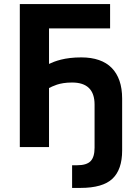

<svg xmlns="http://www.w3.org/2000/svg" viewBox="-20 -720 671 940"><path d="M77 0H220V-289Q226 -292 235.5 -296.5Q245 -301 258.5 -305.5Q272 -310 290.5 -313Q309 -316 333 -316Q388 -316 415.5 -289Q443 -262 443 -208V3Q443 49 423.5 69Q404 89 358 89H333V200H374Q483 200 530.5 155Q578 110 578 17V-237Q578 -287 565 -324.5Q552 -362 527 -387.5Q502 -413 464.5 -426Q427 -439 378 -439Q348 -439 323 -436Q298 -433 278.5 -428Q259 -423 244.5 -417.5Q230 -412 220 -407V-581H519V-700H77Z"/></svg>

Font: Golos UI VF
Style: Regular
Weight: 400
Designer: A.Korolkova, Vitaly Kuzmin
Foundry: ParaType Ltd
Version: Version 2.000